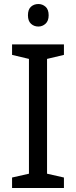

<svg xmlns="http://www.w3.org/2000/svg" viewBox="-20 -935 379 955"><path d="M298 0H40V-52L124 -71V-642L40 -662V-714H298V-662L214 -642V-71L298 -52ZM171 -915Q191 -915 206.5 -901.5Q222 -888 222 -859Q222 -831 206.5 -817Q191 -803 171 -803Q149 -803 134 -817Q119 -831 119 -859Q119 -888 134 -901.5Q149 -915 171 -915Z"/></svg>

Font: Noto Sans Canadian Aboriginal
Style: Regular
Weight: 400
Designer: Monotype Design Team, Typotheque's Kevin King
Foundry: Monotype Imaging Inc.
Version: Version 2.002